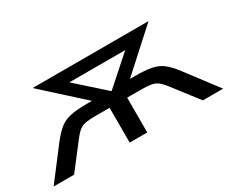

<svg xmlns="http://www.w3.org/2000/svg" viewBox="-82 -738 1174 984"><g transform="rotate(-30 504.5 -245.5)"><path d="M3 0 144 -185Q176 -225 202 -245.5Q228 -266 265.5 -274Q303 -282 366 -282H449L420 -257L162 -491H848L590 -257L560 -282H644Q706 -282 743 -275Q780 -268 807.5 -247Q835 -226 866 -185L1006 0H886L768 -153Q750 -176 734 -187.5Q718 -199 695.5 -202.5Q673 -206 637 -206H557V0H453V-206H373Q336 -206 314 -202.5Q292 -199 276 -187.5Q260 -176 242 -153L124 0ZM503 -276H506L705 -453L707 -422H303L305 -453Z"/></g></svg>

Font: Nunito Sans 10pt Expanded Medium
Style: Regular
Weight: 500
Width: 7
Designer: Vernon Adams
Foundry: Vernon Adams
Version: Version 3.101;gftools[0.9.27]